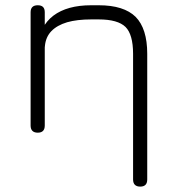

<svg xmlns="http://www.w3.org/2000/svg" viewBox="-20 -492 650 712"><path d="M526 -292.5C526 -292.5 526 173.5 526 173.5C526 191 517.5 200 500 200C500 200 500 200 500 200C482.5 200 473.5 191 473.5 173.5C473.5 173.5 473.5 173.5 473.5 173.5C473.5 173.5 473.5 -292.5 473.5 -292.5C473.5 -340 464 -373.5 445.5 -392C426.5 -410.5 393.5 -420 346 -420C346 -420 346 -420 346 -420C346 -420 318 -420 318 -420C283.5 -420 253.5 -416.5 229 -409.5C204 -402 184.5 -391 170.5 -376.5C156.5 -362 148.5 -343.5 146.5 -321C146.5 -321 146.5 -321 146.5 -321C146 -304.5 138 -296.5 121.5 -296.5C121.5 -296.5 121.5 -296.5 121.5 -296.5C119.5 -296.5 118.5 -304.5 119 -320.5C119 -320.5 119 -320.5 119 -320.5C124.5 -370 144 -408 178 -434C212 -459.5 258.5 -472.5 318 -472.5C318 -472.5 318 -472.5 318 -472.5C318 -472.5 346 -472.5 346 -472.5C408.5 -472.5 454 -458 483 -429.5C511.5 -400.5 526 -355 526 -292.5C526 -292.5 526 -292.5 526 -292.5ZM146 -446.5C146 -446.5 146 -26.5 146 -26.5C146 -9 137.5 0 120 0C120 0 120 0 120 0C102.5 0 93.5 -9 93.5 -26.5C93.5 -26.5 93.5 -26.5 93.5 -26.5C93.5 -26.5 93.5 -446.5 93.5 -446.5C93.5 -464 102.5 -472.5 120 -472.5C120 -472.5 120 -472.5 120 -472.5C137.5 -472.5 146 -464 146 -446.5C146 -446.5 146 -446.5 146 -446.5Z"/></svg>

Font: Jura-Fortis-Regular
Style: Regular
Weight: 500
Designer: Daniel Johnson, Alexei Vanyashin, Mirko Velimirovic
Foundry: Daniel Johnson
Version: ""